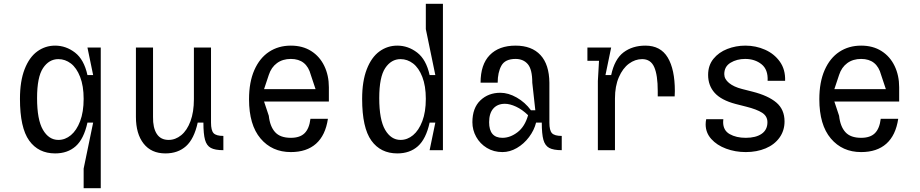

<svg xmlns="http://www.w3.org/2000/svg" viewBox="-20 -790 4840 1010"><path d="M85 -270Q85 -363 109.5 -426Q134 -489 176 -519.5Q218 -550 270 -550Q327 -550 374.5 -513.5Q422 -477 440 -395H470L440 -540H510V200H420V97L470 -145H440Q421 -59 378.5 -21Q336 17 270 17Q182 17 133.5 -50.5Q85 -118 85 -270ZM287 -54Q323 -54 353 -79Q383 -104 401.5 -152.5Q420 -201 420 -270Q420 -338 401.5 -385.5Q383 -433 353 -456Q323 -479 287 -479Q238 -479 206.5 -432Q175 -385 175 -274Q175 -160 206 -107Q237 -54 287 -54Z M695 -175V-540H785V-175Q784 -118 804.5 -86Q825 -54 867 -54Q903 -54 933.5 -79Q964 -104 982 -152.5Q1000 -201 1000 -268V-540H1090V-145Q1090 -104 1103.5 -89.5Q1117 -75 1155 -75V0Q1111 0 1089 -12Q1067 -24 1058.5 -54.5Q1050 -85 1050 -145H1020Q1001 -59 958.5 -21Q916 17 850 17Q776 17 735.5 -34.5Q695 -86 695 -175Z M1290 -268Q1290 -358 1318 -421.5Q1346 -485 1395.5 -517.5Q1445 -550 1510 -550Q1572 -550 1617 -521.5Q1662 -493 1686 -443Q1710 -393 1710 -331V-256H1369L1394 -181Q1400 -125 1427 -95Q1454 -65 1510 -65Q1558 -65 1582.5 -89.5Q1607 -114 1613 -165H1705Q1692 -78 1642.5 -34Q1593 10 1510 10Q1411 10 1350.5 -61.5Q1290 -133 1290 -268ZM1640 -321 1615 -396Q1593 -480 1510 -480Q1467 -480 1437 -458Q1407 -436 1394 -396L1369 -321Z M1885 -270Q1885 -363 1909.5 -426Q1934 -489 1976 -519.5Q2018 -550 2070 -550Q2127 -550 2174.5 -513.5Q2222 -477 2240 -395H2270L2220 -637V-770H2310V0H2240L2270 -145H2240Q2221 -59 2178.5 -21Q2136 17 2070 17Q1982 17 1933.5 -50.5Q1885 -118 1885 -270ZM2087 -54Q2123 -54 2153 -79Q2183 -104 2201.5 -152.5Q2220 -201 2220 -270Q2220 -338 2201.5 -385.5Q2183 -433 2153 -456Q2123 -479 2087 -479Q2038 -479 2006.5 -432Q1975 -385 1975 -274Q1975 -160 2006 -107Q2037 -54 2087 -54Z M2465 -147Q2465 -222 2507 -262Q2549 -302 2612 -302Q2654 -302 2698 -277Q2742 -252 2773 -210H2796L2780 -355Q2780 -425 2756.5 -452.5Q2733 -480 2692 -480Q2637 -480 2617.5 -444.5Q2598 -409 2598 -355H2508Q2508 -451 2556.5 -500.5Q2605 -550 2692 -550Q2777 -550 2823 -500.5Q2869 -451 2870 -355V-145Q2870 -104 2883.5 -89.5Q2897 -75 2935 -75V0Q2891 0 2869 -12Q2847 -24 2838.5 -54.5Q2830 -85 2830 -145H2800Q2790 -105 2763 -69Q2736 -33 2699 -11.5Q2662 10 2623 10Q2577 10 2541 -12Q2505 -34 2485 -70Q2465 -106 2465 -147ZM2623 -65Q2664 -65 2702.5 -94.5Q2741 -124 2758 -184Q2727 -214 2694.5 -229Q2662 -244 2636 -244Q2597 -244 2575 -219Q2553 -194 2553 -147Q2553 -65 2623 -65Z M3125 -364 3131 -469V-470H3070V-540H3195L3165 -395H3195Q3213 -479 3260 -514.5Q3307 -550 3375 -550Q3455 -550 3492.5 -487.5Q3530 -425 3530 -311Q3530 -292 3529 -283H3440V-311Q3440 -395 3421.5 -437Q3403 -479 3358 -479Q3321 -479 3288.5 -455Q3256 -431 3235.5 -384Q3215 -337 3215 -272V0H3125Z M3692 -136Q3692 -150 3695 -163H3785Q3784 -158 3784 -148Q3784 -104 3818.5 -84.5Q3853 -65 3903 -65Q3956 -65 3986.5 -86Q4017 -107 4017 -147Q4017 -179 3989 -197Q3961 -215 3905 -229L3850 -243Q3774 -263 3739.5 -301.5Q3705 -340 3705 -396Q3705 -446 3733 -480.5Q3761 -515 3806 -532.5Q3851 -550 3901 -550Q3956 -550 4004.5 -528.5Q4053 -507 4082.5 -465.5Q4112 -424 4110 -365H4018Q4021 -424 3986 -452Q3951 -480 3900 -480Q3856 -480 3823 -460Q3790 -440 3790 -400Q3790 -374 3815 -353.5Q3840 -333 3883 -322L3938 -308Q4021 -287 4064 -250.5Q4107 -214 4107 -151Q4107 -103 4080.5 -66Q4054 -29 4007.5 -9.5Q3961 10 3903 10Q3848 10 3799.5 -8Q3751 -26 3721.5 -59Q3692 -92 3692 -136Z M4290 -268Q4290 -358 4318 -421.5Q4346 -485 4395.5 -517.5Q4445 -550 4510 -550Q4572 -550 4617 -521.5Q4662 -493 4686 -443Q4710 -393 4710 -331V-256H4369L4394 -181Q4400 -125 4427 -95Q4454 -65 4510 -65Q4558 -65 4582.5 -89.5Q4607 -114 4613 -165H4705Q4692 -78 4642.5 -34Q4593 10 4510 10Q4411 10 4350.5 -61.5Q4290 -133 4290 -268ZM4640 -321 4615 -396Q4593 -480 4510 -480Q4467 -480 4437 -458Q4407 -436 4394 -396L4369 -321Z"/></svg>

Font: Sligoil Micro
Style: Regular
Weight: 400
Designer: Ariel Martín Pérez
Foundry: Igor Stepanchenko
Version: Version 1.001